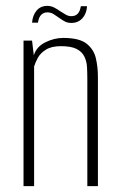

<svg xmlns="http://www.w3.org/2000/svg" viewBox="-20 -633 404 653"><path d="M60 0V-495H89L95 -445Q104 -474 134 -489Q164 -504 195 -504Q250 -504 274.5 -484.5Q299 -465 306 -435Q313 -405 313 -372V0H277V-363Q277 -384 276 -404Q275 -424 267 -440.5Q259 -457 240.5 -466.5Q222 -476 187 -476Q155 -476 136 -464Q117 -452 108.5 -436Q100 -420 96 -407V0ZM223 -555Q211 -555 202.5 -559Q194 -563 180 -573Q173 -578 163 -584.5Q153 -591 141 -591Q129 -591 120.5 -583Q112 -575 109 -556H89Q91 -581 104.5 -597Q118 -613 141 -613Q153 -613 164 -607.5Q175 -602 186 -594Q197 -587 205 -582.5Q213 -578 223 -578Q236 -578 244 -586Q252 -594 255 -612H276Q275 -595 268 -582Q261 -569 249.5 -562Q238 -555 223 -555Z"/></svg>

Font: Alumni Sans ExtraLight
Style: Regular
Weight: 250
Version: Version 1.018